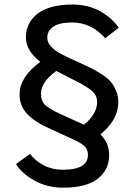

<svg xmlns="http://www.w3.org/2000/svg" viewBox="-20 -783 603 858"><path d="M51.8 -49.8 114.3 -95.7Q136.7 -64.5 175.3 -44.4Q213.9 -24.4 260.7 -24.4Q373 -24.4 373 -90.8Q373 -115.2 357.4 -129.9Q341.8 -144.5 304.7 -161.1L196.3 -210.9Q129.9 -241.2 98.6 -276.9Q67.4 -312.5 67.4 -361.3Q67.4 -438.5 160.2 -506.8Q95.7 -556.6 95.7 -615.2Q95.7 -681.6 148.4 -722.2Q201.2 -762.7 304.7 -762.7Q372.1 -762.7 425.3 -733.9Q478.5 -705.1 510.7 -659.2L450.2 -612.3Q387.7 -682.6 301.8 -682.6Q246.1 -682.6 218.8 -664.1Q191.4 -645.5 191.4 -615.2Q191.4 -603.5 195.3 -593.8Q199.2 -584 209 -574.2Q218.8 -564.5 226.6 -558.1Q234.4 -551.8 252 -542.5Q269.5 -533.2 278.8 -528.8Q288.1 -524.4 311 -513.7Q334 -502.9 343.8 -499Q377 -483.4 393.6 -475.1Q410.2 -466.8 436.5 -449.7Q462.9 -432.6 475.6 -417Q488.3 -401.4 498.5 -377.9Q508.8 -354.5 508.8 -327.1Q508.8 -247.1 428.7 -182.6Q467.8 -143.6 467.8 -90.8Q467.8 -24.4 417 15.6Q366.2 55.7 261.7 55.7Q191.4 55.7 134.8 24.4Q78.1 -6.8 51.8 -49.8ZM163.1 -365.2Q163.1 -331.1 182.1 -313.5Q201.2 -295.9 252 -272.5L355.5 -225.6Q414.1 -274.4 414.1 -327.1Q414.1 -356.4 391.1 -376.5Q368.2 -396.5 317.4 -421.9L231.4 -465.8Q163.1 -416 163.1 -365.2Z"/></svg>

Font: Gothic A1 Medium
Style: Regular
Weight: 500
Designer: HanYang I&C Co.,Ltd.
Foundry: HanYang I&C Co.,Ltd.
Version: Version 2.50